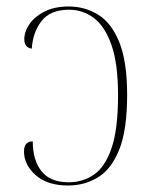

<svg xmlns="http://www.w3.org/2000/svg" viewBox="-20 -562 452 592"><path d="M190 10Q126 10 90 -22Q54 -54 54 -95Q54 -126 81 -126Q81 -68 108 -34Q135 0 192 0Q235 0 269.5 -23.5Q304 -47 324 -105.5Q344 -164 344 -268Q344 -365 324 -422.5Q304 -480 270 -506Q236 -532 193 -532Q135 -532 108 -497Q81 -462 78 -412Q55 -415 55 -441Q55 -465 71 -488Q87 -511 117.5 -526.5Q148 -542 192 -542Q242 -542 283 -516.5Q324 -491 348 -431.5Q372 -372 372 -269Q372 -162 348 -101.5Q324 -41 282.5 -15.5Q241 10 190 10Z"/></svg>

Font: Noto Serif Display SemiCondensed Thin
Style: Regular
Weight: 100
Width: 4
Designer: Monotype Design Team
Foundry: Monotype Imaging Inc.
Version: Version 2.009